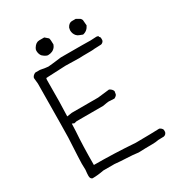

<svg xmlns="http://www.w3.org/2000/svg" viewBox="-197 -966 1032 1110"><g transform="rotate(-30 318.5 -410.5)"><path d="M404 15Q367 10 327.5 8.5Q288 7 249 3H174Q134 11 98 11Q84 7 84 -13Q84 -27 87 -52L86 -94Q86 -113 94 -263Q95 -271 98 -621L94 -661Q99 -677 117 -684H147Q190 -676 200 -676Q209 -676 288 -686Q471 -686 487 -685L527 -687L530 -686Q539 -686 539 -682L538 -679H539Q545 -674 546 -668V-653Q545 -646 539 -640.5Q533 -635 527 -634L479 -632Q477 -630 404 -630L379 -629Q366 -630 288 -631L156 -625L154 -615Q154 -448 150 -372L183 -377H359L437 -386Q455 -377 460 -362Q459 -353 457 -343.5Q455 -334 438 -325L400 -327Q394 -327 359 -321H183L166 -317L152 -323L150 -273Q143 -180 143 -52Q277 -52 417 -42Q532 -43 575 -45Q590 -39 595 -26V-11Q590 5 575 8L537 9Q518 13 496 13Q451 13 404 15ZM466 -736Q458 -740 446.5 -743.5Q435 -747 427 -756Q413 -772 413 -795Q413 -799 414.5 -803Q416 -807 416 -811Q428 -835 448 -836H474Q477 -835 481.5 -832Q486 -829 494.5 -824.5Q503 -820 507 -809L510 -772Q496 -742 466 -736ZM230 -734Q214 -737 196 -754Q185 -769 185 -790Q185 -799 191 -808Q207 -834 230 -834H263L285 -815Q289 -804 289 -772L288 -771Q286 -764 281 -757Q264 -734 230 -734Z"/></g></svg>

Font: Yozai
Style: Regular
Weight: 400
Designer: LXGW / Y.OzVox
Foundry: LXGW / Y.OzVox
Version: Version 0.861;October 22, 2024